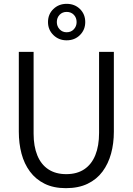

<svg xmlns="http://www.w3.org/2000/svg" viewBox="-20 -970 691 1000"><path d="M230 -855Q230 -896 258 -923Q286 -950 327 -950Q369 -950 396.5 -923Q424 -896 424 -855Q424 -815 396.5 -787.5Q369 -760 327 -760Q286 -760 258 -787.5Q230 -815 230 -855ZM379 -855Q379 -878 364.5 -893Q350 -908 327 -908Q305 -908 290.5 -893Q276 -878 276 -855Q276 -833 290.5 -817.5Q305 -802 327 -802Q350 -802 364.5 -817.5Q379 -833 379 -855ZM78 -284V-700H155V-274Q155 -208 174.5 -160.5Q194 -113 232 -88Q270 -63 325 -63Q381 -63 419 -88.5Q457 -114 476.5 -162Q496 -210 496 -278V-700H573V-284Q573 -223 558.5 -170Q544 -117 514 -76.5Q484 -36 436.5 -13Q389 10 323 10Q259 10 212.5 -13Q166 -36 136 -76.5Q106 -117 92 -170Q78 -223 78 -284Z"/></svg>

Font: Haskoy
Style: Regular
Weight: 400
Designer: Ertekin Erdin
Foundry: Ertekin Erdin
Version: Version 1.500